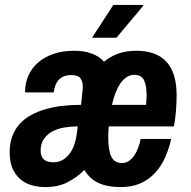

<svg xmlns="http://www.w3.org/2000/svg" viewBox="-20 -743 769 775"><path d="M19 -128.9Q19 -165.5 30 -194.1Q41 -222.7 60.5 -243.9Q80.1 -265.1 107.2 -279.5Q134.3 -293.9 166.3 -303Q198.2 -312 234.1 -315.9Q270 -319.8 307.1 -319.8L313 -375Q314 -380.4 314 -385.3V-395Q314 -414.6 304.4 -427.2Q294.9 -439.9 268.1 -439.9Q249.5 -439.9 237.1 -434.6Q224.6 -429.2 216.3 -419.9Q208 -410.6 203.4 -397.9Q198.7 -385.3 196.8 -370.1H81.1Q81.1 -408.2 95.2 -439.2Q109.4 -470.2 135.5 -492.2Q161.6 -514.2 198 -526.1Q234.4 -538.1 278.8 -538.1Q320.3 -538.1 350.8 -526.6Q381.3 -515.1 399.9 -494.1Q424.8 -514.6 456.5 -526.4Q488.3 -538.1 529.8 -538.1Q692.9 -538.1 692.9 -358.9Q692.9 -329.6 690.4 -297.1Q688 -264.6 682.1 -232.9H418.9Q417.5 -217.3 417.2 -204.8Q417 -192.4 417 -187Q417 -135.7 429.4 -110.4Q441.9 -85 472.2 -85Q487.3 -85 499.5 -92.8Q511.7 -100.6 521 -114Q530.3 -127.4 537.1 -145Q543.9 -162.6 547.9 -182.1H670.9Q662.1 -142.6 646.5 -107.4Q630.9 -72.3 606.4 -45.7Q582 -19 547.6 -3.4Q513.2 12.2 466.8 12.2Q413.6 12.2 377.4 -4.6Q341.3 -21.5 320.8 -57.1Q290 -26.4 252 -7.1Q213.9 12.2 162.1 12.2Q139.2 12.2 114 6.3Q88.9 0.5 67.6 -15.1Q46.4 -30.8 32.7 -58.1Q19 -85.4 19 -128.9ZM144 -133.8Q144 -111.8 156.5 -99.9Q168.9 -87.9 195.8 -87.9Q216.3 -87.9 232.7 -97.2Q249 -106.4 260.7 -122.3Q272.5 -138.2 279.8 -158.9Q287.1 -179.7 290 -203.1L293.9 -232.9Q267.1 -232.9 240.2 -228.5Q213.4 -224.1 192.1 -212.9Q170.9 -201.7 157.5 -182.6Q144 -163.6 144 -133.8ZM557.6 -723.1 558.6 -720.2 450.2 -590.8H351.6L437.5 -723.1ZM569.8 -319.8Q570.3 -330.6 570.8 -337.4Q571.3 -344.2 571.5 -348.4Q571.8 -352.5 571.8 -354.5V-358.9Q571.8 -398.9 561 -419.9Q550.3 -440.9 522.9 -440.9Q504.4 -440.9 489.7 -430.7Q475.1 -420.4 464.1 -403.6Q453.1 -386.7 445.1 -365Q437 -343.3 432.1 -319.8Z"/></svg>

Font: Archivo Narrow
Style: Bold Italic
Weight: 700
Italic angle: -8°
Designer: Hector Gatti
Foundry: Hector Gatti
Version: 1.002; ttfautohint (v0.8)